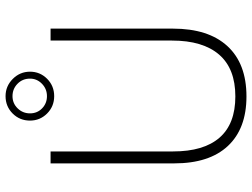

<svg xmlns="http://www.w3.org/2000/svg" viewBox="-128 -771 907 691"><g transform="rotate(-90 325.5 -425.5)"><path d="M83 -252V-697H126V-256Q126 -146 175.5 -89Q225 -32 324 -32Q424 -32 474.5 -90.5Q525 -149 525 -260V-697H568V-257Q568 -129 505 -60.5Q442 8 324 8Q208 8 145.5 -59Q83 -126 83 -252ZM237 -771Q237 -808 262.5 -833.5Q288 -859 325 -859Q361 -859 387 -833Q413 -807 413 -771Q413 -735 387.5 -709.5Q362 -684 325 -684Q288 -684 262.5 -709.5Q237 -735 237 -771ZM388 -771Q388 -798 369.5 -816Q351 -834 325 -834Q299 -834 281 -815.5Q263 -797 263 -771Q263 -745 281 -727.5Q299 -710 325 -710Q351 -710 369.5 -728Q388 -746 388 -771Z"/></g></svg>

Font: Hanken Grotesk ExtraLight
Style: Regular
Weight: 200
Designer: Alfredo Marco Pradil
Foundry: Hanken Design Co.
Version: Version 3.014